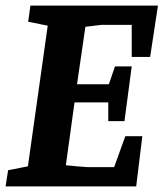

<svg xmlns="http://www.w3.org/2000/svg" viewBox="-33 -668 586 688"><path d="M-4 -58 67 -72 138 -576 68 -590 76 -648H533L505 -464H439V-579H331L273 -572L243 -366H357L379 -430H439L413 -234H355V-301H234L203 -76Q222 -74 242 -72Q262 -70 282 -69H376L416 -180H477L455 0H-13Z"/></svg>

Font: Faustina VF Beta
Style: Italic
Weight: 400
Italic angle: -8°
Designer: Alfonso Garcia
Foundry: Omnibus-Type
Version: Version 1.006